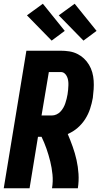

<svg xmlns="http://www.w3.org/2000/svg" viewBox="-20 -1006 540 1026"><path d="M0 0 121 -735H304Q327 -735 350 -731.5Q373 -728 393 -718Q413 -708 428.5 -693.5Q444 -679 455.5 -660Q467 -641 473 -619.5Q479 -598 480.5 -575.5Q482 -553 480.5 -529.5Q479 -506 476 -483Q471 -454 461.5 -425Q452 -396 435.5 -370Q419 -344 395 -323Q371 -302 342 -290Q356 -257 368.5 -222Q381 -187 389 -151Q397 -115 399.5 -77Q402 -39 396 0H258Q264 -37 260.5 -73Q257 -109 248.5 -143.5Q240 -178 228.5 -211Q217 -244 202 -275H183L138 0ZM202 -389H258Q270 -389 282 -394.5Q294 -400 303 -409.5Q312 -419 318.5 -430.5Q325 -442 329 -454Q333 -466 336 -478Q339 -490 341 -502Q343 -514 344 -526Q345 -538 345.5 -550Q346 -562 344.5 -573.5Q343 -585 338.5 -595.5Q334 -606 325.5 -613.5Q317 -621 305 -621H241ZM426 -789 294 -924 379 -986 496 -841ZM256 -789 124 -924 209 -986 326 -841Z"/></svg>

Font: Iosevka Term Curly Heavy
Style: Italic
Weight: 900
Italic angle: -9°
Designer: Belleve Invis
Foundry: Belleve Invis
Version: Version 32.3.0